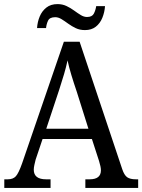

<svg xmlns="http://www.w3.org/2000/svg" viewBox="-20 -918 695 938"><path d="M1 0V-42H18Q44 -42 57.5 -57Q71 -72 88 -120L292 -714H369L577 -92Q587 -62 601.5 -52Q616 -42 644 -42H655V0H397V-42H418Q473 -42 473 -86Q473 -95 470.5 -106.5Q468 -118 464 -131L429 -239H188L154 -138Q151 -126 148 -112.5Q145 -99 145 -89Q145 -42 205 -42H227V0ZM206 -289H412L355 -470Q340 -514 328.5 -552Q317 -590 310 -623Q303 -590 293 -556Q283 -522 269 -479ZM395 -771Q370 -771 350 -780.5Q330 -790 313 -802.5Q296 -815 280.5 -824.5Q265 -834 250 -834Q223 -834 215 -817.5Q207 -801 205 -781H161Q163 -811 174 -837.5Q185 -864 206.5 -881Q228 -898 261 -898Q285 -898 305 -888.5Q325 -879 342 -866.5Q359 -854 374.5 -844.5Q390 -835 405 -835Q430 -835 438.5 -851.5Q447 -868 450 -888H493Q491 -858 480 -831Q469 -804 448 -787.5Q427 -771 395 -771Z"/></svg>

Font: Noto Serif Sinhala SemiCondensed
Style: Regular
Weight: 400
Width: 4
Designer: Jelle Bosma - Monotype Design Team
Foundry: Monotype Imaging Inc.
Version: Version 2.007; ttfautohint (v1.8.4.7-5d5b)